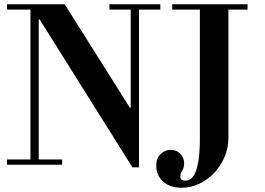

<svg xmlns="http://www.w3.org/2000/svg" viewBox="-20 -774 1243 902"><path d="M494 -754H733V-729H633V12H602L166 -683H162V-25H272V0H13V-25H123V-729H13V-754H284L590 -268H594V-729H494ZM789 -754H1143V-729H1053V-125Q1053 -78 1034.5 -35.5Q1016 7 985.5 39Q955 71 915.5 89.5Q876 108 834 108Q778 108 746 78.5Q714 49 714 5Q714 -32 735 -51Q756 -70 782 -70Q809 -70 827 -51.5Q845 -33 845 -7Q845 14 836 27.5Q827 41 827 55Q827 66 834 70.5Q841 75 851 75Q864 75 876.5 66Q889 57 898.5 34.5Q908 12 913.5 -27Q919 -66 919 -125V-729H789Z"/></svg>

Font: Libre Bodoni
Style: Regular
Weight: 400
Designer: Pablo Impallari, Rodrigo Fuenzalida
Foundry: Pablo Impallari, Rodrigo Fuenzalida
Version: Version 1.001; ttfautohint (v1.5.65-e2d9)